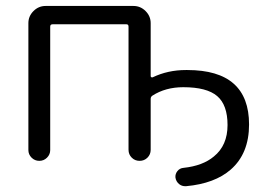

<svg xmlns="http://www.w3.org/2000/svg" viewBox="-20 -562 894 644"><path d="M427.7 -542Q451.2 -542 468.3 -524.9Q485.4 -507.8 485.4 -484.4V-306.6Q485.4 -304.7 487.3 -303.2Q489.3 -301.8 492.2 -302.7Q543 -327.1 603.5 -327.1Q606.4 -327.1 608.4 -327.1Q815.4 -327.1 815.4 -144.5Q815.4 -46.9 753.9 6.8Q700.2 53.7 604.5 62.5Q602.5 62.5 600.6 62.5Q589.8 62.5 581.1 55.7Q570.3 46.9 568.4 33.2Q567.4 21.5 575.2 11.7Q583 2 595.7 1Q660.2 -5.9 697.3 -37.1Q743.2 -74.2 743.2 -142.6Q743.2 -210 708.5 -239.7Q673.8 -269.5 594.7 -269.5Q535.2 -269.5 491.2 -241.2Q485.4 -237.3 485.4 -230.5V-59.6Q485.4 -43.9 474.6 -33.2Q463.9 -22.5 448.2 -22.5Q432.6 -22.5 421.9 -33.2Q411.1 -43.9 411.1 -59.6V-472.7Q411.1 -480.5 404.3 -480.5H156.2Q148.4 -480.5 148.4 -472.7V-58.6Q148.4 -43.9 137.7 -33.2Q127 -22.5 111.8 -22.5Q96.7 -22.5 85.9 -33.2Q75.2 -43.9 75.2 -58.6V-484.4Q75.2 -507.8 92.3 -524.9Q109.4 -542 132.8 -542Z"/></svg>

Font: Gen Jyuu Gothic P Normal
Style: Regular
Weight: 300
Designer: [Source Han Sans]
Ryoko NISHIZUKA  (kana & ideographs); Paul D. Hunt (Latin, Greek & Cyrillic); Wenlong ZHANG  (bopomofo
Version: Version 1.002.20150607